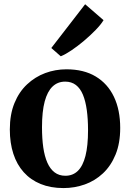

<svg xmlns="http://www.w3.org/2000/svg" viewBox="-20 -898 628 928"><path d="M27.5 -272Q27.5 -345 49.8 -399.5Q72 -454 110.8 -490.2Q149.5 -526.5 198.5 -544.8Q247.5 -563 301 -563Q385 -563 442.8 -528.2Q500.5 -493.5 530.8 -430Q561 -366.5 561 -279.5Q561 -205.5 538.5 -150.8Q516 -96 477.5 -60Q439 -24 389.8 -6.5Q340.5 11 287 11Q224.5 11 176.2 -8.8Q128 -28.5 94.8 -65.5Q61.5 -102.5 44.5 -154.8Q27.5 -207 27.5 -272ZM296 -48.5Q332 -48.5 356.2 -72Q380.5 -95.5 393 -144.2Q405.5 -193 405.5 -268.5Q405.5 -322.5 399.5 -366Q393.5 -409.5 380.8 -440.2Q368 -471 346.8 -487.2Q325.5 -503.5 295 -503.5Q259 -503.5 234 -479.8Q209 -456 196 -407.5Q183 -359 183 -283Q183 -228.5 189.2 -185.2Q195.5 -142 209 -111.5Q222.5 -81 244 -64.8Q265.5 -48.5 296 -48.5ZM273 -626.5 228 -666 391.5 -877.5 480.5 -800.5Q467.5 -779 442.2 -753Q417 -727 386.5 -701.2Q356 -675.5 326.5 -655.5Q297 -635.5 275 -626.5Z"/></svg>

Font: Merriweather 36pt
Style: Bold
Weight: 700
Designer: Eben Sorkin
Foundry: Eben Sorkin
Version: Version 2.100